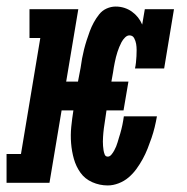

<svg xmlns="http://www.w3.org/2000/svg" viewBox="-50 -558 570 586"><path d="M279 8Q254 8 231.5 -2Q209 -12 195.5 -31Q182 -50 175.5 -73Q169 -96 167 -121Q165 -146 167.5 -171Q170 -196 174 -221H138L101 0H-30V-88H14L73 -442H40V-530H189L152 -309H188L196 -351Q198 -366 200.5 -379.5Q203 -393 206.5 -407Q210 -421 214.5 -435Q219 -449 224 -462.5Q229 -476 236 -489Q243 -502 252.5 -514Q262 -526 275.5 -532Q289 -538 303 -538Q317 -538 329.5 -534Q342 -530 352.5 -522.5Q363 -515 371 -505Q379 -495 384 -483L392 -530H481L451 -349H362Q364 -358 365 -367.5Q366 -377 366.5 -386.5Q367 -396 367 -405.5Q367 -415 365.5 -424Q364 -433 359.5 -441.5Q355 -450 345 -450Q338 -450 331.5 -443.5Q325 -437 321 -429.5Q317 -422 314 -414.5Q311 -407 308.5 -399.5Q306 -392 304 -384Q302 -376 300.5 -368.5Q299 -361 297.5 -353Q296 -345 295 -337L290 -309H342L327 -221H275L273 -207Q272 -200 271 -193.5Q270 -187 269 -180Q268 -173 267 -166.5Q266 -160 265.5 -153Q265 -146 264.5 -139.5Q264 -133 264 -126Q264 -119 264.5 -112.5Q265 -106 266 -99.5Q267 -93 269.5 -86.5Q272 -80 279 -80Q285 -80 290 -86Q295 -92 298.5 -98.5Q302 -105 304.5 -111Q307 -117 309 -124Q311 -131 313 -137.5Q315 -144 317 -150.5Q319 -157 320.5 -163.5Q322 -170 323.5 -176.5Q325 -183 326 -190Q327 -197 328 -203H429Q426 -186 422 -169.5Q418 -153 412.5 -137Q407 -121 400.5 -104.5Q394 -88 385.5 -72.5Q377 -57 366.5 -42.5Q356 -28 342.5 -16.5Q329 -5 312 1.5Q295 8 279 8Z"/></svg>

Font: Iosevka Slab Semibold Oblique
Style: Regular
Weight: 600
Italic angle: -9°
Monospace: yes
Designer: Belleve Invis
Foundry: Belleve Invis
Version: Version 11.1.1; ttfautohint (v1.8.3)